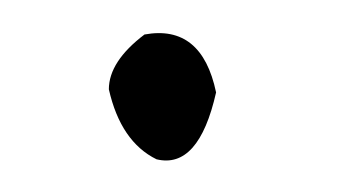

<svg xmlns="http://www.w3.org/2000/svg" viewBox="-20 -321 213 118"><path d="M68.8 -299.8Q104 -306.2 112.8 -264.2Q102.1 -216.8 76.2 -223.1Q54.2 -233.9 46.9 -266.1Q46.9 -283.2 68.8 -299.8Z"/></svg>

Font: Loved by the King
Style: Regular
Weight: 400
Designer: Kimberly Geswein
Foundry: Kimberly Geswein
Version: Version 1.002 2006